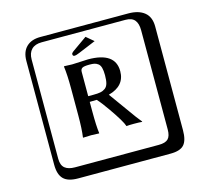

<svg xmlns="http://www.w3.org/2000/svg" viewBox="-131 -904 1362 1267"><g transform="rotate(-15 550.0 -271.0)"><path d="M538 -678 589 -635 471 -586Q448 -576 436 -576Q424 -576 424 -590Q424 -597 436 -606ZM516 -494Q478 -494 466 -486.5Q454 -479 454 -461V-295H490Q520 -295 538 -298.5Q556 -302 570.5 -312.5Q585 -323 591 -344Q597 -365 597 -400Q597 -432 591.5 -451.5Q586 -471 573.5 -480Q561 -489 548.5 -491.5Q536 -494 516 -494ZM454 -256V-191Q454 -91 461 -41L460 -39Q431 -41 406 -41L351 -39L350 -41Q358 -96 358 -191V-375Q358 -468 350 -525L352 -527Q380 -525 406 -525Q418 -525 462 -527.5Q506 -530 515 -530Q701 -530 701 -400Q701 -299 588 -269Q605 -247 669 -156.5Q733 -66 755 -41L753 -39Q738 -41 698 -41Q662 -41 647 -39Q635 -76 567 -173Q529 -228 502 -257Q482 -256 454 -256ZM249 -718Q204 -718 180 -694Q156 -670 156 -625V53Q156 97 179.5 116.5Q203 136 249 136H821Q866 136 885 117Q904 98 904 53V-625Q904 -671 884.5 -694.5Q865 -718 821 -718ZM1000 84Q1000 153 973.5 182.5Q947 212 881 212H249Q181 212 150.5 181.5Q120 151 120 84V-625Q120 -687 154 -720.5Q188 -754 249 -754H851Q921 -754 960.5 -722Q1000 -690 1000 -625Z"/></g></svg>

Font: Libertinus Keyboard
Style: Regular
Weight: 700
Designer: Philipp H. Poll
Foundry: Khaled Hosny
Version: Version 6.7